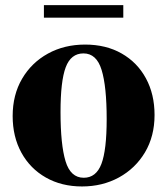

<svg xmlns="http://www.w3.org/2000/svg" viewBox="-20 -694 634 728"><path d="M291 13Q213.5 13 154 -20.8Q94.5 -54.5 61.2 -115Q28 -175.5 28 -254Q28 -334.5 63.8 -395.5Q99.5 -456.5 161.8 -490.8Q224 -525 302.5 -525Q382 -525 441.2 -491.2Q500.5 -457.5 533.2 -397.2Q566 -337 566 -258Q566 -177.5 529.8 -116.5Q493.5 -55.5 431 -21.2Q368.5 13 291 13ZM297.5 -20Q344.5 -20 364.5 -72.5Q384.5 -125 384.5 -242.5Q384.5 -366.5 365.2 -429Q346 -491.5 296.5 -491.5Q249 -491.5 229.2 -439Q209.5 -386.5 209.5 -269.5Q209.5 -145.5 228.5 -82.8Q247.5 -20 297.5 -20ZM146.5 -627V-674.5H447.5V-627Z"/></svg>

Font: Newsreader Display
Style: Bold
Weight: 700
Designer: Hugues Gentile
Foundry: Production Type
Version: Version 1.001